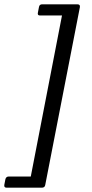

<svg xmlns="http://www.w3.org/2000/svg" viewBox="-58 -758 427 892"><path d="M128 -686Q115 -686 118 -699L123 -725Q125 -738 138 -738H301.2Q315.2 -738 313.2 -725L152.2 101Q150.2 114 136.2 114H-27Q-40 114 -38 101L-33 75Q-30 62 -17 62H85L230 -686Z"/></svg>

Font: Young Serif Light
Style: Italic
Weight: 300
Italic angle: -10.979°
Designer: Bastien Sozeau
Foundry: NBR — Bastien Sozeau
Version: Version 5.001